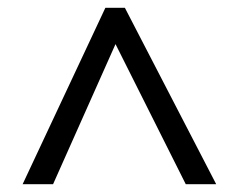

<svg xmlns="http://www.w3.org/2000/svg" viewBox="-20 -739 612 492"><path d="M38 -267H116L276 -626L456 -267H534L300 -719H250Z"/></svg>

Font: Noto Sans Sunuwar
Style: Regular
Weight: 400
Designer: Anshuman Pandey
Foundry: Jamra Patel LLC
Version: Version 1.000